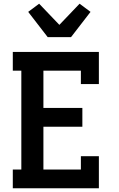

<svg xmlns="http://www.w3.org/2000/svg" viewBox="-20 -1015 640 1035"><path d="M49 0V-101H95V-634H49V-735H513V-562H416V-634H214V-433H424V-332H214V-101H416V-173H513V0ZM237 -815 132 -951 191 -995 300 -881 409 -995 468 -951 363 -815Z"/></svg>

Font: Iosevka HT Extended
Style: Bold
Weight: 700
Width: 7
Monospace: yes
Designer: Belleve Invis
Foundry: Belleve Invis
Version: Version 32.3.0; ttfautohint (v1.8.4)